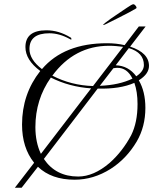

<svg xmlns="http://www.w3.org/2000/svg" viewBox="-20 -800 723 906"><path d="M50 86 141 -32Q84 -103 84 -212Q84 -356 170 -465Q100 -517 100 -578Q100 -657 199 -657Q258 -657 313 -623Q317 -622 317 -615Q317 -613 315 -613Q314 -613 309 -616Q260 -643 213 -643Q119 -643 119 -569Q119 -519 178 -474Q282 -596 485 -596Q529 -596 568 -587L635 -675H667L594 -580Q683 -551 683 -489Q683 -451 635 -421Q666 -368 666 -291Q666 -202 625 -132Q577 -51 502 -3Q421 48 332 48Q223 48 159 -13L82 86ZM419 -394 561 -579Q545 -581 528.5 -582.5Q512 -584 495 -584Q331 -584 227 -443Q316 -397 419 -394ZM623 -440Q659 -464 659 -493Q659 -552 588 -573L526 -492Q586 -490 623 -440ZM451 -395Q498 -397 536 -405.5Q574 -414 605 -429Q580 -480 534 -480Q530 -480 525 -479.5Q520 -479 515 -478ZM173 -74 410 -383Q307 -390 220 -434Q147 -331 147 -200Q147 -129 173 -74ZM349 33Q422 33 497 -31Q558 -85 599 -162Q629 -222 629 -309Q629 -367 614 -409Q546 -379 441 -382L187 -50Q243 33 349 33ZM467 -683Q467 -685 478 -693.5Q489 -702 503 -712Q517 -722 525 -727Q555 -747 579 -763.5Q603 -780 609 -780Q615 -780 621 -771.5Q627 -763 622 -760Q616 -756 590 -742Q564 -728 532.5 -712.5Q501 -697 477 -685Q467 -680 467 -683Z"/></svg>

Font: Imperial Script
Style: Regular
Weight: 400
Designer: Robert E. Leuschke
Foundry: Robert E. Leuschke
Version: Version 1.010; ttfautohint (v1.8.3)